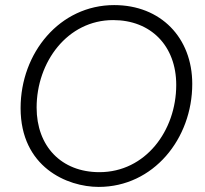

<svg xmlns="http://www.w3.org/2000/svg" viewBox="-20 -728 806 755"><path d="M368 7C583 7 736 -182 736 -398C736 -580 612 -708 429 -708C215 -708 61 -520 61 -303C61 -71 244 7 368 7ZM371 -51C221 -51 124 -153 124 -305C124 -484 245 -649 425 -649C573 -649 673 -548 673 -394C673 -214 552 -51 371 -51Z"/></svg>

Font: Fixel Display 20240404 Light
Style: Italic
Weight: 300
Italic angle: -10°
Designer: AlfaBravo + MacPaw
Foundry: Kyrylo Tkachov, Marchela Mozhyna, Serhii Makarenko, Maria Weinstein, Zakhar Kryvoshyya
Version: Version 1.211;Glyphs 3.2 (3225)